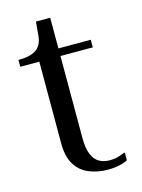

<svg xmlns="http://www.w3.org/2000/svg" viewBox="-103 -708 577 780"><g transform="rotate(-15 185.5 -318.5)"><path d="M17 -486V-515H20Q52 -515 73.5 -522.5Q95 -530 107 -546.5Q119 -563 121 -591L154 -518H322V-486ZM186 -141Q186 -98 196.5 -72.5Q207 -47 226 -36Q245 -25 269 -25Q295 -25 313.5 -32Q332 -39 337 -40V-7Q328 -2 314.5 2Q301 6 286 8Q271 10 254 10Q210 10 174 -5Q138 -20 117.5 -53.5Q97 -87 97 -142V-522L115 -525L126 -647H186Z"/></g></svg>

Font: Roboto Serif 144pt
Style: Regular
Weight: 400
Version: Version 1.008